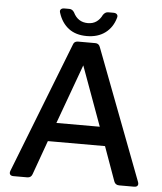

<svg xmlns="http://www.w3.org/2000/svg" viewBox="-56 -868 776 917"><g transform="rotate(5 332.0 -409.5)"><path d="M43 0Q31 0 26.5 -6.5Q22 -13 26 -24L271 -651Q276 -667 294 -667H377Q394 -667 400 -650L638 -24Q642 -13 637.5 -6.5Q633 0 621 0H550Q531 0 525 -17L466 -181H192L133 -17Q127 0 109 0ZM225 -271H433L329 -556ZM333 -697Q280 -697 246 -723Q212 -749 197 -796Q193 -807 198.5 -813Q204 -819 215 -819H239Q254 -819 263 -804Q285 -759 333 -759Q357 -759 374 -771Q391 -783 401 -804Q411 -819 426 -819H451Q462 -819 467.5 -813Q473 -807 470 -797Q457 -750 421.5 -723.5Q386 -697 333 -697Z"/></g></svg>

Font: Pitagon Sans Medium
Style: Regular
Weight: 500
Designer: Travis Tran
Foundry: Pitagon
Version: Version 1.001; ttfautohint (v1.8.4.7-5d5b);gftools[0.9.26]